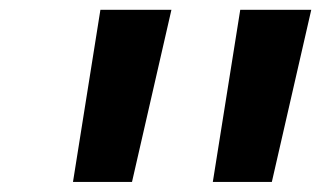

<svg xmlns="http://www.w3.org/2000/svg" viewBox="-20 -750 660 392"><path d="M249.5 -378.5 330 -730H185L129 -378.5ZM535 -378.5 615.5 -730H470.5L414.5 -378.5Z"/></svg>

Font: Monaspace Neon
Style: Bold Italic
Weight: 700
Italic angle: -11°
Designer: Riley Cran & the Lettermatic Team
Foundry: Lettermatic
Version: Version 1.200 (Monaspace Neon)